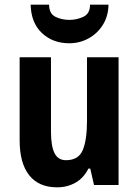

<svg xmlns="http://www.w3.org/2000/svg" viewBox="-20 -842 593 821"><path d="M487 -597V-51H382L366 -121H358Q338 -81 303 -61Q268 -41 224 -41Q146 -41 105 -92.5Q64 -144 64 -242V-597H198V-279Q198 -218 213 -187.5Q228 -157 262 -157Q316 -157 334 -200.5Q352 -244 352 -325V-597ZM444 -822Q443 -773 420 -736Q397 -699 359 -678Q321 -657 276 -657Q206 -657 159.5 -700.5Q113 -744 111 -822H190Q190 -784 216.5 -770.5Q243 -757 277 -757Q309 -757 337 -770.5Q365 -784 365 -822Z"/></svg>

Font: Noto Sans Tamil UI Condensed
Style: Bold
Weight: 700
Width: 3
Designer: Jelle Bosma - Monotype Design Team
Foundry: Monotype Imaging Inc.
Version: Version 2.004; ttfautohint (v1.8.4.7-5d5b)